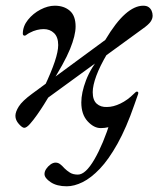

<svg xmlns="http://www.w3.org/2000/svg" viewBox="-20 -434 555 673"><path d="M65 14Q58 14 46 0.5Q34 -13 34 -28Q34 -42 46 -61Q58 -80 92 -105L349 -294Q386 -356 419 -385Q452 -414 482 -414Q494 -414 501 -409Q508 -404 511.5 -396Q515 -388 515 -379Q515 -368 507.5 -357.5Q500 -347 480 -333L149 -92Q145 -85 134 -67.5Q123 -50 110 -31.5Q97 -13 85 0.5Q73 14 65 14ZM214 219Q179 219 157.5 204.5Q136 190 136 176Q136 167 142 158Q148 149 157 142.5Q166 136 175 136Q184 136 191.5 142Q199 148 206 156Q214 164 225 171Q236 178 253 178Q280 178 311 124.5Q342 71 368 -12L384 3Q372 9 359.5 12Q347 15 333 15Q309 15 287 -9Q265 -33 265 -75Q265 -109 281.5 -152.5Q298 -196 338 -246H356Q330 -202 317.5 -168Q305 -134 305 -111Q305 -83 319 -70.5Q333 -58 355 -59Q377 -59 402 -71Q427 -83 449 -105Q457 -113 459 -113Q464 -113 464.5 -110Q465 -107 464 -104L451 -67Q423 14 392 69.5Q361 125 330 157.5Q299 190 269.5 204.5Q240 219 214 219ZM135 -129Q160 -182 172 -218Q184 -254 184 -276Q184 -304 169.5 -318Q155 -332 133 -332Q122 -332 109.5 -329Q97 -326 84 -319Q78 -316 73.5 -312.5Q69 -309 67 -309Q60 -309 60 -316Q60 -342 78 -364.5Q96 -387 122 -400.5Q148 -414 172 -414Q204 -414 224.5 -396.5Q245 -379 245 -341Q245 -310 225.5 -262Q206 -214 155 -134Z"/></svg>

Font: EB Garamond
Style: Italic
Weight: 400
Italic angle: -17.2°
Designer: Georg Duffner and Octavio Pardo
Foundry: Georg Duffner
Version: Version 1.001